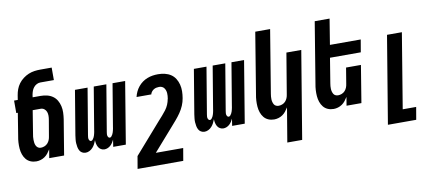

<svg xmlns="http://www.w3.org/2000/svg" viewBox="-79 -1055 3658 1590"><g transform="rotate(-10 1750.0 -260.0)"><path d="M152 8Q126 8 103.5 -1.5Q81 -11 66 -29.5Q51 -48 43 -71.5Q35 -95 33 -120.5Q31 -146 32.5 -172Q34 -198 39 -223L70 -415H57V-520H88L94 -558Q98 -583 107 -607.5Q116 -632 132 -653.5Q148 -675 170 -691.5Q192 -708 216 -718Q240 -728 265 -731.5Q290 -735 315 -735H411V-630H298Q282 -630 267 -622.5Q252 -615 241 -601.5Q230 -588 224.5 -572.5Q219 -557 216 -541L213 -520H280Q308 -520 334.5 -513.5Q361 -507 382 -492Q403 -477 416 -454.5Q429 -432 435 -406Q441 -380 440 -352Q439 -324 435 -297L386 0H261L273 -72Q263 -56 251 -40.5Q239 -25 223 -14Q207 -3 188.5 2.5Q170 8 152 8ZM208 -97Q223 -97 238.5 -103Q254 -109 265 -121Q276 -133 282 -148Q288 -163 290 -179L313 -314Q316 -331 316 -348Q316 -365 310.5 -380Q305 -395 292 -405Q279 -415 262 -415H195L164 -223Q161 -210 160 -197Q159 -184 159 -171Q159 -158 161 -145.5Q163 -133 168.5 -122Q174 -111 184 -104Q194 -97 208 -97Z M567 8Q550 8 536.5 0Q523 -8 516 -21.5Q509 -35 506 -50.5Q503 -66 502 -82.5Q501 -99 503 -115.5Q505 -132 507 -148L569 -520H675L610 -131Q609 -123 608 -115Q607 -107 608.5 -100Q610 -93 614.5 -86.5Q619 -80 627 -80Q635 -80 641 -87.5Q647 -95 651 -102.5Q655 -110 657.5 -118Q660 -126 662 -134Q664 -142 665.5 -150Q667 -158 668 -166L727 -520H833L768 -131Q767 -123 766 -115Q765 -107 766.5 -100Q768 -93 772.5 -86.5Q777 -80 785 -80Q793 -80 799 -87.5Q805 -95 809 -102.5Q813 -110 815.5 -118Q818 -126 820 -134Q822 -142 823.5 -150Q825 -158 826 -166L885 -520H991L905 0H799L808 -59Q802 -46 794 -34Q786 -22 775.5 -12.5Q765 -3 751.5 2.5Q738 8 725 8Q709 8 695.5 0Q682 -8 674.5 -21Q667 -34 663.5 -49.5Q660 -65 660 -81Q654 -65 646.5 -50Q639 -35 627 -21.5Q615 -8 599 0Q583 8 567 8Z M966 215 984 110 1209 -147Q1226 -166 1242.5 -184.5Q1259 -203 1274 -223Q1289 -243 1298.5 -265.5Q1308 -288 1312 -311L1313 -313Q1315 -326 1316 -338Q1317 -350 1316 -362Q1315 -374 1311 -385Q1307 -396 1300 -405Q1293 -414 1282 -418.5Q1271 -423 1259 -423Q1248 -423 1236 -420.5Q1224 -418 1213.5 -411.5Q1203 -405 1195 -394.5Q1187 -384 1185 -373H1061Q1066 -395 1076 -416.5Q1086 -438 1101.5 -457Q1117 -476 1136.5 -490Q1156 -504 1178 -512.5Q1200 -521 1222.5 -524.5Q1245 -528 1268 -528Q1297 -528 1325 -521.5Q1353 -515 1375.5 -500Q1398 -485 1412.5 -462Q1427 -439 1434 -411.5Q1441 -384 1440.5 -355Q1440 -326 1435 -297Q1430 -266 1417.5 -236.5Q1405 -207 1386.5 -180Q1368 -153 1346.5 -128Q1325 -103 1303 -78L1138 110H1368L1350 215Z M1567 8Q1550 8 1536.5 0Q1523 -8 1516 -21.5Q1509 -35 1506 -50.5Q1503 -66 1502 -82.5Q1501 -99 1503 -115.5Q1505 -132 1507 -148L1569 -520H1675L1610 -131Q1609 -123 1608 -115Q1607 -107 1608.5 -100Q1610 -93 1614.5 -86.5Q1619 -80 1627 -80Q1635 -80 1641 -87.5Q1647 -95 1651 -102.5Q1655 -110 1657.5 -118Q1660 -126 1662 -134Q1664 -142 1665.5 -150Q1667 -158 1668 -166L1727 -520H1833L1768 -131Q1767 -123 1766 -115Q1765 -107 1766.5 -100Q1768 -93 1772.5 -86.5Q1777 -80 1785 -80Q1793 -80 1799 -87.5Q1805 -95 1809 -102.5Q1813 -110 1815.5 -118Q1818 -126 1820 -134Q1822 -142 1823.5 -150Q1825 -158 1826 -166L1885 -520H1991L1905 0H1799L1808 -59Q1802 -46 1794 -34Q1786 -22 1775.5 -12.5Q1765 -3 1751.5 2.5Q1738 8 1725 8Q1709 8 1695.5 0Q1682 -8 1674.5 -21Q1667 -34 1663.5 -49.5Q1660 -65 1660 -81Q1654 -65 1646.5 -50Q1639 -35 1627 -21.5Q1615 -8 1599 0Q1583 8 1567 8Z M2225 215 2273 -72Q2263 -56 2251 -40.5Q2239 -25 2223 -14Q2207 -3 2188.5 2.5Q2170 8 2152 8Q2126 8 2103.5 -1.5Q2081 -11 2066 -29.5Q2051 -48 2043 -71.5Q2035 -95 2033 -120.5Q2031 -146 2032.5 -172Q2034 -198 2039 -223L2123 -735H2248L2161 -206Q2159 -195 2158 -183Q2157 -171 2157.5 -159.5Q2158 -148 2161 -137Q2164 -126 2169.5 -116.5Q2175 -107 2185.5 -102Q2196 -97 2208 -97Q2223 -97 2238.5 -103Q2254 -109 2265 -121Q2276 -133 2282 -148Q2288 -163 2290 -179L2347 -520H2472L2350 215Z M2652 8Q2626 8 2603.5 -1.5Q2581 -11 2566 -29.5Q2551 -48 2543 -71.5Q2535 -95 2533 -120.5Q2531 -146 2532.5 -172Q2534 -198 2539 -223L2623 -735H2748L2713 -520H2972L2954 -415H2695L2661 -206Q2659 -195 2658 -183Q2657 -171 2657.5 -159.5Q2658 -148 2661 -137Q2664 -126 2669.5 -116.5Q2675 -107 2685.5 -102Q2696 -97 2708 -97Q2723 -97 2738.5 -103Q2754 -109 2765 -121Q2776 -133 2782 -148Q2788 -163 2790 -179L2812 -312H2937L2886 0H2761L2773 -72Q2763 -56 2751 -40.5Q2739 -25 2723 -14Q2707 -3 2688.5 2.5Q2670 8 2652 8Z M3071 215 3193 -520H3318L3214 110H3327L3309 215Z"/></g></svg>

Font: Iosevka Term Curly Extrabold
Style: Italic
Weight: 800
Italic angle: -9°
Designer: Belleve Invis
Foundry: Belleve Invis
Version: Version 32.3.0